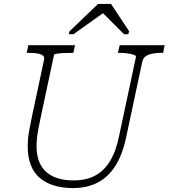

<svg xmlns="http://www.w3.org/2000/svg" viewBox="-20 -940 858 977"><path d="M189 -352Q180 -311 175 -283Q170 -255 168 -235Q166 -215 166 -196Q166 -151 179 -118Q192 -85 216.5 -64Q241 -43 275.5 -32.5Q310 -22 354 -22Q417 -22 462.5 -45.5Q508 -69 539 -119Q570 -169 586 -248L672 -651Q673 -657 660 -661.5Q647 -666 627.5 -668.5Q608 -671 589 -671H580L589 -710H818L810 -671H799Q762 -671 736 -661.5Q710 -652 704 -626L622 -242Q603 -151 565.5 -93.5Q528 -36 474 -9.5Q420 17 352 17Q298 17 255 4Q212 -9 182 -35Q152 -61 136.5 -101Q121 -141 121 -195Q121 -212 122.5 -232Q124 -252 129.5 -281Q135 -310 144 -354L204 -635Q208 -650 198 -657.5Q188 -665 170 -668Q152 -671 127 -671H116L124 -710H362L353 -671H344Q325 -671 304.5 -670Q284 -669 270 -667Q256 -665 255 -661ZM545 -920H479L334 -781L330 -766H354L528 -890H487L611 -766H633L637 -781Z"/></svg>

Font: Roboto Serif 20pt Thin
Style: Italic
Weight: 250
Italic angle: -10°
Version: Version 1.007